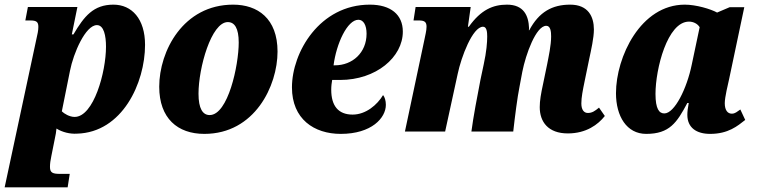

<svg xmlns="http://www.w3.org/2000/svg" viewBox="-53 -566 3276 826"><path d="M104 -400 -33 240H238L247 182H204C172 182 162 176 162 152C162 138 164 124 168 105L182 35C186 19 189 -2 190 -13C215 3 249 11 278 9C473 4 571 -209 571 -373C571 -485 514 -546 435 -546C349 -546 309 -496 263 -418H256L280 -536H67L56 -478H78C106 -478 112 -470 112 -450C112 -434 108 -418 104 -400ZM268 -63C246 -63 223 -77 213 -87L248 -261C263 -338 315 -458 364 -458C394 -458 403 -412 403 -365C403 -256 350 -63 268 -63Z M826 10C1043 10 1141 -197 1141 -344C1141 -487 1055 -546 950 -546C735 -546 632 -346 632 -193C632 -57 711 10 826 10ZM849 -71C819 -71 801 -99 801 -163C801 -274 856 -471 927 -471C956 -471 974 -445 974 -383C974 -285 928 -71 849 -71Z M1413 10C1546 10 1607 -59 1607 -115C1607 -133 1602 -149 1595 -157C1570 -115 1521 -73 1464 -73C1402 -73 1372 -111 1372 -180C1372 -196 1374 -210 1376 -222H1410C1565 -222 1680 -320 1680 -430C1680 -503 1628 -546 1538 -546C1322 -546 1203 -341 1203 -190C1203 -54 1298 10 1413 10ZM1388 -285H1382C1394 -378 1441 -481 1489 -481C1511 -481 1524 -457 1524 -421C1524 -339 1463 -285 1388 -285Z M2390 8C2469 8 2520 -30 2549 -67L2524 -103C2506 -88 2494 -80 2476 -80C2459 -80 2448 -94 2448 -121C2448 -147 2454 -177 2462 -216L2482 -313C2490 -351 2502 -403 2502 -439C2502 -494 2478 -546 2400 -546C2323 -546 2266 -515 2224 -436H2222C2223 -439 2223 -443 2223 -445C2221 -499 2200 -546 2128 -546C2068 -546 2016 -524 1964 -451H1960L1972 -536H1735L1726 -478H1749C1774 -478 1782 -471 1782 -451C1782 -433 1776 -413 1773 -396L1689 0H1862L1916 -248C1931 -320 1980 -451 2025 -451C2041 -451 2043 -428 2043 -409C2043 -384 2040 -344 2028 -289L2014 -223C2001 -156 1983 -62 1975 0H2155C2162 -63 2173 -149 2182 -193L2194 -257C2209 -333 2253 -455 2297 -455C2316 -455 2318 -429 2318 -409C2318 -371 2307 -321 2301 -290L2284 -208C2274 -162 2269 -133 2269 -105C2269 -42 2305 8 2390 8Z M2727 10C2827 10 2859 -38 2904 -123H2910C2906 -102 2904 -85 2904 -72C2904 -16 2944 10 3002 10C3080 10 3120 -24 3153 -50L3132 -95C3117 -85 3110 -77 3095 -77C3078 -77 3065 -91 3065 -122C3065 -148 3079 -204 3084 -227L3149 -535H3086L3032 -512C3005 -527 2942 -546 2893 -546C2703 -546 2597 -321 2597 -165C2597 -66 2643 10 2727 10ZM2805 -78C2783 -78 2767 -97 2767 -162C2767 -269 2818 -473 2911 -473C2929 -473 2947 -465 2957 -449L2923 -288C2902 -185 2849 -78 2805 -78Z"/></svg>

Font: Noto Serif Condensed Black
Style: Italic
Weight: 900
Width: 3
Italic angle: -12°
Designer: Monotype Design Team
Foundry: Monotype Imaging Inc.
Version: Version 2.013